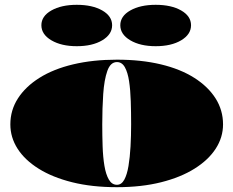

<svg xmlns="http://www.w3.org/2000/svg" viewBox="-20 -763 969 798"><path d="M466 -515Q567 -515 648.5 -495.5Q730 -476 787.5 -439.5Q845 -403 876 -354Q907 -305 907 -246Q907 -192 876.5 -145Q846 -98 788.5 -62Q731 -26 649.5 -5.5Q568 15 466 15Q362 15 280 -5.5Q198 -26 140.5 -62Q83 -98 53 -145Q23 -192 23 -246Q23 -305 54.5 -354Q86 -403 144 -439.5Q202 -476 284 -495.5Q366 -515 466 -515ZM466 -505Q439 -505 426 -468Q413 -431 409 -372Q405 -313 405 -246Q405 -200 406.5 -155Q408 -110 414 -74Q420 -38 432.5 -16.5Q445 5 466 5Q485 5 496.5 -16Q508 -37 514 -73Q520 -109 522.5 -154Q525 -199 525 -246Q525 -296 523.5 -342.5Q522 -389 516.5 -425.5Q511 -462 499 -483.5Q487 -505 466 -505ZM627 -743Q692 -743 733 -719.5Q774 -696 774 -658Q774 -620 733 -595.5Q692 -571 627 -571Q563 -571 521.5 -595.5Q480 -620 480 -658Q480 -696 521.5 -719.5Q563 -743 627 -743ZM299 -743Q364 -743 405 -719.5Q446 -696 446 -658Q446 -620 405 -595.5Q364 -571 299 -571Q235 -571 193.5 -595.5Q152 -620 152 -658Q152 -696 193.5 -719.5Q235 -743 299 -743Z"/></svg>

Font: Kalnia SemiExpanded
Style: Bold
Weight: 700
Width: 6
Designer: Frida Medrano
Foundry: Frida Medrano
Version: Version 1.105